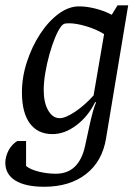

<svg xmlns="http://www.w3.org/2000/svg" viewBox="-29 -537 524 723"><path d="M137.4 166.3Q66.6 166.3 28.8 142.8Q-9 119.3 -9 75.3Q-9 63.6 -5.4 51.2Q-1.8 38.8 3.9 28.1Q9.6 17.5 18.2 8.5Q26.8 -0.4 35.9 -6.1H69.2V88Q84.2 101 116.2 109.1Q148.2 117.2 181.3 117.2Q225 117.2 252.6 90.8Q280.2 64.4 291.5 11.9Q299.8 -25.9 306.7 -58.2Q313.6 -90.6 320.3 -114.8Q326.9 -139.1 332.6 -151L329.5 -153.1Q303.2 -98.9 258.8 -65.5Q214.5 -32 168.6 -32Q113.2 -32 83.4 -72.4Q53.6 -112.7 53.6 -189.1Q53.6 -246.9 72.5 -304.4Q91.3 -362 122.3 -409.3Q153.3 -456.6 191.4 -484.8Q229.5 -513 268.9 -513Q297.9 -513 331.3 -504.4Q364.8 -495.9 391.8 -481.3L413.6 -517H453.7L370.4 -16.2Q356.2 71 294.7 118.6Q233.3 166.3 137.4 166.3ZM195.7 -92Q217.7 -92 253.8 -116.2Q289.8 -140.4 323.4 -177.6L363 -408.6Q333.3 -427 295.5 -438.2Q257.7 -449.3 231.9 -449.3Q218.6 -449.3 213.4 -447.6Q208.2 -445.8 202.6 -439.5Q190.3 -423.9 178.6 -395.7Q166.9 -367.4 157.2 -332.6Q147.5 -297.9 141.6 -262.7Q135.6 -227.5 135.6 -198Q135.6 -150.5 152.5 -121.2Q169.4 -92 195.7 -92Z"/></svg>

Font: Faustina Light
Style: Italic
Weight: 300
Italic angle: -8°
Designer: Alfonso Garcia
Foundry: http://www.omnibus-type.com
Version: Version 1.200